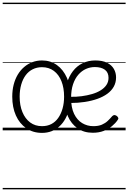

<svg xmlns="http://www.w3.org/2000/svg" viewBox="-20 -968 953 1426"><path d="M292 19Q225 19 175 -15.5Q125 -50 98 -110.5Q71 -171 71 -250Q71 -298 81.5 -339Q92 -380 111.5 -413Q131 -446 159 -470Q187 -494 220.5 -506.5Q254 -519 292 -519Q355 -519 402.5 -485Q450 -451 477 -390Q504 -329 504 -250Q504 -202 494 -161Q484 -120 466 -87Q448 -54 422 -30Q396 -6 363 6.5Q330 19 292 19ZM292 -31Q331 -31 361 -46.5Q391 -62 412 -91.5Q433 -121 444.5 -161.5Q456 -202 456 -250Q456 -315 436.5 -364.5Q417 -414 380 -441.5Q343 -469 292 -469Q254 -469 223 -453.5Q192 -438 170.5 -409Q149 -380 137.5 -339.5Q126 -299 126 -250Q126 -185 146.5 -135.5Q167 -86 204 -58.5Q241 -31 292 -31ZM669 18Q603 18 556 -15Q509 -48 484.5 -104Q460 -160 460 -229Q460 -294 476 -347.5Q492 -401 521.5 -439.5Q551 -478 593.5 -498.5Q636 -519 688 -519Q741 -519 775 -502Q809 -485 825.5 -456.5Q842 -428 842 -393Q842 -355 825 -324.5Q808 -294 777 -271.5Q746 -249 704 -234Q662 -219 610.5 -211Q559 -203 502 -203V-249Q545 -248 586.5 -253.5Q628 -259 664 -269.5Q700 -280 727.5 -297Q755 -314 770.5 -337Q786 -360 786 -390Q786 -430 759 -450Q732 -470 684 -470Q650 -470 618.5 -456Q587 -442 562 -413.5Q537 -385 522.5 -342Q508 -299 508 -240Q508 -168 530.5 -122Q553 -76 590.5 -53.5Q628 -31 673 -31Q711 -31 736.5 -42Q762 -53 780 -70Q798 -87 814 -106Q823 -114 830.5 -113.5Q838 -113 847 -107Q855 -101 858 -93Q861 -85 854 -77Q838 -53 811.5 -31Q785 -9 749.5 4.5Q714 18 669 18ZM0 428H913V438H0ZM0 -20H913V0H0ZM0 -505H913V-500H0ZM0 -948H913V-938H0Z"/></svg>

Font: Playwrite US Modern Guides
Style: Regular
Weight: 400
Designer: Veronika Burian, José Scaglione
Foundry: TypeTogether
Version: Version 1.003